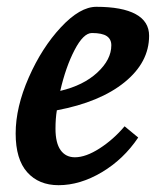

<svg xmlns="http://www.w3.org/2000/svg" viewBox="-20 -531 473 564"><path d="M26 -139Q26 -216 64.5 -303.5Q103 -391 159 -451Q215 -511 263 -511Q339 -511 378.5 -489.5Q418 -468 418 -426Q418 -348 346 -289.5Q274 -231 147 -207Q143 -183 143 -153Q143 -111 158 -90Q173 -69 200 -69Q232 -69 272.5 -95Q313 -121 346 -160L386 -127Q343 -63 279 -25Q215 13 152 13Q94 13 60 -25Q26 -63 26 -139ZM307 -398Q307 -416 293.5 -425Q280 -434 250 -434Q225 -434 199 -384Q173 -334 157 -264Q225 -280 266 -318Q307 -356 307 -398Z"/></svg>

Font: Andada Pro
Style: Bold Italic
Weight: 700
Italic angle: -7°
Designer: Carolina Giovagnoli
Foundry: Huerta Tipografica
Version: Version 3.005; ttfautohint (v1.8.4)